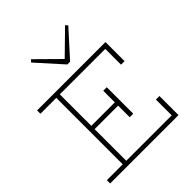

<svg xmlns="http://www.w3.org/2000/svg" viewBox="-253 -1115 1275 1275"><g transform="rotate(-45 384.0 -477.5)"><path d="M423.8 -759.8H397.9L236.8 -939L252 -955.1L411.1 -797.9L571.8 -955.1L585.9 -939ZM682.1 -506.8H648.9V-654.8H222.2V-358.9H442.9V-467.8H476.1V-219.2H442.9V-328.1H222.2V-30.8H648.9V-179.2H682.1V0H40V-30.8H189V-654.8H40V-686H682.1Z"/></g></svg>

Font: BioRhyme ExtraLight
Style: Regular
Weight: 275
Designer: Aoife Mooney
Foundry: Aoife Mooney Type
Version: Version 1.500;PS 001.500;hotconv 1.0.88;makeotf.lib2.5.64775